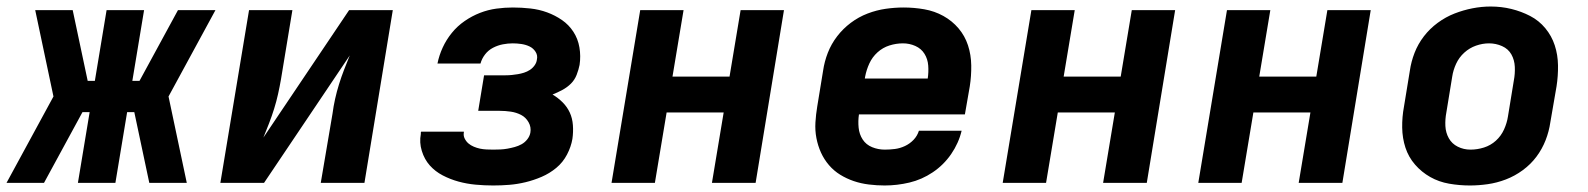

<svg xmlns="http://www.w3.org/2000/svg" viewBox="-53 -561 4873 589"><path d="M-33 0 111 -265 55 -530H170L216 -313H238L274 -530H389L353 -313H375L493 -530H608L464 -265L520 0H405L359 -217H337L301 0H186L222 -217H200L82 0Z M623 0 711 -530H844L809 -318Q805 -295 800 -272.5Q795 -250 788 -227.5Q781 -205 772.5 -183Q764 -161 755 -139L1018 -530H1152L1065 0H931L967 -212Q970 -235 975 -257.5Q980 -280 987 -302.5Q994 -325 1002.5 -347Q1011 -369 1020 -391L757 0Z M1460 8Q1433 8 1406 5.5Q1379 3 1353.5 -4Q1328 -11 1305 -23Q1282 -35 1265.5 -53.5Q1249 -72 1241 -98Q1233 -124 1238 -150Q1238 -152 1238 -154Q1238 -156 1239 -157H1370Q1370 -157 1370 -156.5Q1370 -156 1370 -155Q1368 -145 1372.5 -136Q1377 -127 1384 -121Q1391 -115 1400.5 -111Q1410 -107 1419.5 -105Q1429 -103 1439.5 -102.5Q1450 -102 1460 -102Q1471 -102 1482 -102.5Q1493 -103 1504 -105Q1515 -107 1526 -110Q1537 -113 1547 -118.5Q1557 -124 1564.5 -133.5Q1572 -143 1574 -154Q1577 -171 1568.5 -186Q1560 -201 1545.5 -208.5Q1531 -216 1514 -218.5Q1497 -221 1480 -221H1414L1432 -330H1498Q1508 -330 1517.5 -331Q1527 -332 1536 -333.5Q1545 -335 1554.5 -338Q1564 -341 1572.5 -346.5Q1581 -352 1587 -360.5Q1593 -369 1594 -378Q1597 -391 1590 -402Q1583 -413 1571.5 -418.5Q1560 -424 1546.5 -426Q1533 -428 1520 -428Q1505 -428 1489.5 -425Q1474 -422 1459.5 -414.5Q1445 -407 1435 -394Q1425 -381 1421 -366H1289Q1294 -391 1305 -415Q1316 -439 1333 -460Q1350 -481 1372.5 -496.5Q1395 -512 1419.5 -521.5Q1444 -531 1469.5 -534.5Q1495 -538 1520 -538Q1547 -538 1574 -535Q1601 -532 1625.5 -523Q1650 -514 1671 -499.5Q1692 -485 1706 -463.5Q1720 -442 1724.5 -415.5Q1729 -389 1725 -362Q1722 -347 1716 -331.5Q1710 -316 1698.5 -304.5Q1687 -293 1672 -285Q1657 -277 1642 -271Q1659 -261 1673 -247Q1687 -233 1695 -215.5Q1703 -198 1704.5 -177Q1706 -156 1703 -135Q1699 -111 1686.5 -87Q1674 -63 1653.5 -46Q1633 -29 1608.5 -18.5Q1584 -8 1559 -2Q1534 4 1509.5 6Q1485 8 1460 8Z M1823 0 1911 -530H2044L2010 -326H2185L2219 -530H2352L2265 0H2131L2167 -216H1992L1956 0Z M2661 8Q2637 8 2612.5 5Q2588 2 2566 -5.5Q2544 -13 2524.5 -25Q2505 -37 2490 -54.5Q2475 -72 2465.5 -93Q2456 -114 2451.5 -137.5Q2447 -161 2448.5 -185.5Q2450 -210 2454 -234L2472 -344Q2476 -372 2486.5 -399Q2497 -426 2515 -449.5Q2533 -473 2557 -491Q2581 -509 2608.5 -519.5Q2636 -530 2664 -534Q2692 -538 2719 -538Q2751 -538 2782.5 -532.5Q2814 -527 2841 -512Q2868 -497 2887.5 -474Q2907 -451 2916.5 -422Q2926 -393 2926.5 -360.5Q2927 -328 2922 -296L2907 -210H2582Q2579 -190 2581 -169.5Q2583 -149 2593.5 -133Q2604 -117 2622.5 -109.5Q2641 -102 2661 -102Q2677 -102 2692.5 -104Q2708 -106 2723 -113Q2738 -120 2749.5 -132Q2761 -144 2766 -160H2897Q2888 -122 2865 -88.5Q2842 -55 2808.5 -32.5Q2775 -10 2737 -1Q2699 8 2661 8ZM2793 -320Q2796 -340 2794.5 -360Q2793 -380 2783 -396Q2773 -412 2755 -420Q2737 -428 2717 -428Q2696 -428 2675.5 -421.5Q2655 -415 2639 -400.5Q2623 -386 2614 -366.5Q2605 -347 2601 -326L2600 -320Z M3023 0 3111 -530H3244L3210 -326H3385L3419 -530H3552L3465 0H3331L3367 -216H3192L3156 0Z M3623 0 3711 -530H3844L3810 -326H3985L4019 -530H4152L4065 0H3931L3967 -216H3792L3756 0Z M4456 8Q4424 8 4392.5 2.5Q4361 -3 4334.5 -18Q4308 -33 4288 -56Q4268 -79 4258.5 -108Q4249 -137 4248.5 -169.5Q4248 -202 4254 -234L4272 -344Q4276 -372 4286.5 -399Q4297 -426 4315 -449.5Q4333 -473 4357.5 -491Q4382 -509 4409 -519.5Q4436 -530 4464 -535.5Q4492 -541 4520 -541Q4553 -541 4583.5 -533.5Q4614 -526 4641 -512Q4668 -498 4687.5 -474.5Q4707 -451 4716.5 -422Q4726 -393 4726.5 -360.5Q4727 -328 4722 -296L4703 -186Q4699 -158 4688.5 -131Q4678 -104 4660.5 -80.5Q4643 -57 4618.5 -39Q4594 -21 4566.5 -10.5Q4539 0 4511 4Q4483 8 4456 8ZM4458 -102Q4479 -102 4499.5 -108.5Q4520 -115 4536 -129.5Q4552 -144 4561 -164Q4570 -184 4573 -204L4591 -314Q4595 -335 4594 -356Q4593 -377 4583.5 -394Q4574 -411 4555 -419.5Q4536 -428 4515 -428Q4495 -428 4475 -421Q4455 -414 4439 -399.5Q4423 -385 4414 -365.5Q4405 -346 4402 -326L4384 -216Q4380 -195 4381 -174.5Q4382 -154 4391.5 -137Q4401 -120 4419 -111Q4437 -102 4458 -102Z"/></svg>

Font: Iosevka Curly XBdExObl
Style: Regular
Weight: 800
Width: 7
Italic angle: -9°
Monospace: yes
Designer: Belleve Invis
Foundry: Belleve Invis
Version: Version 11.1.0; ttfautohint (v1.8.3)